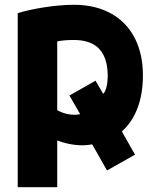

<svg xmlns="http://www.w3.org/2000/svg" viewBox="-20 -576 644 802"><path d="M577 -261C577 -160 547 -78 489 -27L544 70L427 136L365 27C354 29 339 31 325 31C284 31 245 21 219 11V206H54V-521C112 -539 209 -556 289 -556C469 -556 577 -442 577 -261ZM270 -177 379 -239 411 -184C425 -196 430 -235 430 -258C430 -377 365 -409 288 -409C263 -409 236 -407 219 -403V-116C244 -101 282 -92 315 -99Z"/></svg>

Font: Repo ExtraBold
Style: Bold
Weight: 700
Designer: Stefan Peev
Foundry: Context Ltd
Version: Version 1.502